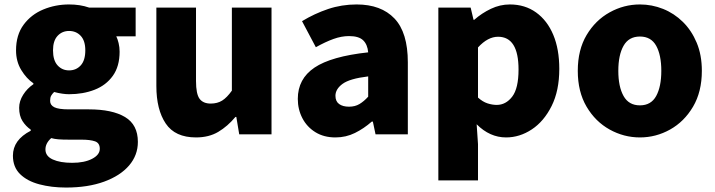

<svg xmlns="http://www.w3.org/2000/svg" viewBox="-20 -603 3211 862"><path d="M276 239Q211 239 156.5 224.5Q102 210 70 178.5Q38 147 38 96Q38 25 118 -16V-21Q96 -36 81 -59.5Q66 -83 66 -119Q66 -149 84 -177.5Q102 -206 130 -225V-229Q99 -250 75.5 -288.5Q52 -327 52 -377Q52 -446 86 -492Q120 -538 174.5 -560.5Q229 -583 290 -583Q340 -583 380 -569H589V-440H502Q508 -428 512.5 -409.5Q517 -391 517 -371Q517 -305 486.5 -262.5Q456 -220 404.5 -200Q353 -180 290 -180Q276 -180 259 -182.5Q242 -185 223 -190Q214 -181 209.5 -173Q205 -165 205 -150Q205 -131 224 -121.5Q243 -112 289 -112H379Q484 -112 541.5 -77.5Q599 -43 599 34Q599 94 559.5 140Q520 186 447.5 212.5Q375 239 276 239ZM290 -287Q322 -287 342.5 -309.5Q363 -332 363 -377Q363 -420 342.5 -442Q322 -464 290 -464Q259 -464 238.5 -442Q218 -420 218 -377Q218 -332 238.5 -309.5Q259 -287 290 -287ZM304 128Q359 128 393.5 110Q428 92 428 65Q428 39 406.5 31.5Q385 24 345 24H291Q260 24 242 22.5Q224 21 210 17Q184 40 184 68Q184 98 217 113Q250 128 304 128Z M860 14Q766 14 724 -48.5Q682 -111 682 -217V-569H860V-239Q860 -181 876 -159.5Q892 -138 926 -138Q956 -138 977.5 -151.5Q999 -165 1021 -196V-569H1199V0H1054L1041 -78H1037Q1002 -36 960 -11Q918 14 860 14Z M1486 14Q1434 14 1396 -9.5Q1358 -33 1337.5 -72.5Q1317 -112 1317 -159Q1317 -249 1392 -299.5Q1467 -350 1633 -368Q1630 -403 1610.5 -422Q1591 -441 1547 -441Q1513 -441 1477 -428Q1441 -415 1398 -391L1336 -508Q1392 -542 1453 -562.5Q1514 -583 1581 -583Q1691 -583 1751 -520Q1811 -457 1811 -323V0H1666L1654 -57H1649Q1614 -26 1573.5 -6Q1533 14 1486 14ZM1547 -124Q1574 -124 1594 -136Q1614 -148 1633 -169V-260Q1550 -250 1518 -226.5Q1486 -203 1486 -173Q1486 -148 1502.5 -136Q1519 -124 1547 -124Z M1948 207V-569H2093L2106 -514H2109Q2143 -544 2184 -563.5Q2225 -583 2269 -583Q2337 -583 2387 -547Q2437 -511 2464 -446.5Q2491 -382 2491 -294Q2491 -196 2456.5 -127Q2422 -58 2367.5 -22Q2313 14 2252 14Q2179 14 2120 -45L2126 44V207ZM2210 -132Q2251 -132 2279.5 -169Q2308 -206 2308 -291Q2308 -438 2216 -438Q2170 -438 2126 -390V-165Q2147 -146 2168.5 -139Q2190 -132 2210 -132Z M2853 14Q2781 14 2717 -21.5Q2653 -57 2613.5 -124Q2574 -191 2574 -285Q2574 -379 2613.5 -445.5Q2653 -512 2717 -547.5Q2781 -583 2853 -583Q2907 -583 2957 -563Q3007 -543 3046 -504.5Q3085 -466 3108 -411Q3131 -356 3131 -285Q3131 -191 3091.5 -124Q3052 -57 2988.5 -21.5Q2925 14 2853 14ZM2853 -130Q2903 -130 2926 -172Q2949 -214 2949 -285Q2949 -356 2926 -397.5Q2903 -439 2853 -439Q2803 -439 2779.5 -397.5Q2756 -356 2756 -285Q2756 -214 2779.5 -172Q2803 -130 2853 -130Z"/></svg>

Font: Source Han Sans TC Heavy
Style: Regular
Weight: 900
Designer: Ryoko NISHIZUKA Ë•øÂ°öÊ∂ºÂ≠ê (kana, bopomofo & ideographs); Paul D. Hunt (Latin, Greek & Cyrillic); Sandoll Communicatio
Foundry: Adobe
Version: Version 2.004;hotconv 1.0.118;makeotfexe 2.5.65603